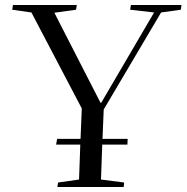

<svg xmlns="http://www.w3.org/2000/svg" viewBox="-20 -750 748 770"><path d="M32 -730H288L285 -711L198 -699L383 -338H386L598 -700L502 -711L505 -730H708L705 -711L626 -700L396 -311L391 -193H492L491 -170H390L385 -30L478 -18L476 0H210L213 -18L297 -30L302 -170H205L209 -193H303L308 -315L106 -700L29 -711Z"/></svg>

Font: Literata 72pt
Style: Italic
Weight: 400
Italic angle: -2°
Designer: Latin by Veronika Burian and Jose Scaglione. Greek by Irene Vlachou. Cyrillic by Vera Evstafieva
Foundry: TypeTogether
Version: Version 3.002